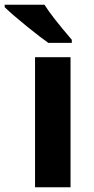

<svg xmlns="http://www.w3.org/2000/svg" viewBox="-69 -786 394 806"><path d="M227.1 0H78.1V-545.9H227.1ZM133.8 -606Q103 -627.4 43.5 -675.5Q-16.1 -723.6 -49.3 -755.9V-766.1H117.7Q148.4 -716.8 232.4 -619.1V-606Z"/></svg>

Font: Zoram GWebM
Style: Bold
Weight: 700
Foundry: Ascender Corporation
Version: Version 1.000